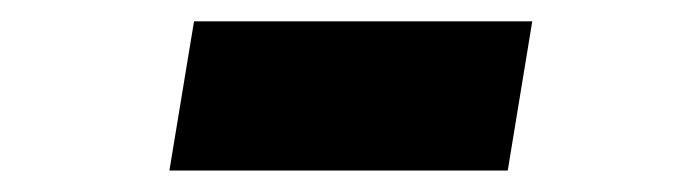

<svg xmlns="http://www.w3.org/2000/svg" viewBox="-20 -395 640 180"><path d="M456 -235.1 479 -375H161.9L138.8 -235.1Z"/></svg>

Font: Margiela Mono Italic Bold It
Style: Regular
Weight: 700
Designer: Mike Abbink, Paul van der Laan, Pieter van Rosmalen
Foundry: Bold Monday
Version: Version 2.003 2021